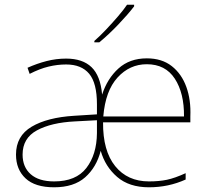

<svg xmlns="http://www.w3.org/2000/svg" viewBox="-20 -786 890 816"><path d="M604 -538Q668 -538 710 -505Q752 -472 772 -416.5Q792 -361 789 -291V-266H418Q417 -145 469.5 -80Q522 -15 613 -15Q656 -15 689.5 -22Q723 -29 769 -50V-23Q696 10 613 10Q529 10 478 -34Q427 -78 408 -145Q390 -75 342 -32.5Q294 10 210 10Q129 10 88.5 -28Q48 -66 48 -129Q48 -208 114.5 -247.5Q181 -287 296 -294L392 -300V-343Q392 -433 359 -472.5Q326 -512 261 -512Q224 -512 186.5 -503Q149 -494 106 -472L97 -498Q137 -516 178 -526.5Q219 -537 261 -537Q331 -537 369 -500.5Q407 -464 414 -384Q436 -452 483.5 -495Q531 -538 604 -538ZM604 -513Q531 -513 479.5 -456.5Q428 -400 419 -291H762Q763 -390 723 -451.5Q683 -513 604 -513ZM298 -270Q198 -265 137 -232Q76 -199 76 -129Q76 -76 110.5 -45.5Q145 -15 210 -15Q303 -15 347 -72Q391 -129 392 -220V-275ZM550 -759Q524 -725 483 -682Q442 -639 402 -606H381V-612Q404 -632 430.5 -660Q457 -688 481.5 -716.5Q506 -745 520 -766H550Z"/></svg>

Font: Noto Sans Thin
Style: Regular
Weight: 100
Designer: Monotype Design Team
Foundry: Monotype Imaging Inc.
Version: Version 2.007